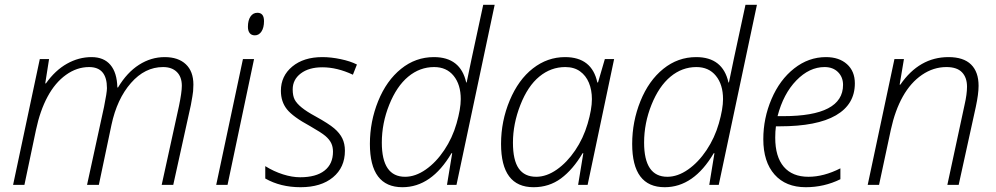

<svg xmlns="http://www.w3.org/2000/svg" viewBox="-20 -780 4202 810"><path d="M347.2 0 418.9 -329.1Q431.2 -390.1 431.2 -408.2Q431.2 -497.1 356 -497.1Q304.2 -497.1 258.3 -464.1Q212.4 -431.2 180.7 -372.1Q148.9 -313 131.8 -231.9L83 0H35.2L147.9 -530.8H187L170.9 -428.2H173.8Q212.9 -483.4 262.5 -511.2Q312 -539.1 366.2 -539.1Q418 -539.1 445.8 -506.3Q473.6 -473.6 475.1 -411.1H478Q515.6 -474.1 566.4 -506.6Q617.2 -539.1 674.8 -539.1Q731.9 -539.1 763.9 -509Q795.9 -479 795.9 -422.9Q795.9 -408.7 794.7 -395.3Q793.5 -381.8 785.2 -336.9L710.9 0H662.1L734.9 -332Q747.1 -390.6 747.1 -418Q747.1 -455.6 726.1 -476.3Q705.1 -497.1 668 -497.1Q591.3 -497.1 532.5 -429.9Q473.6 -362.8 450.2 -252.9L397 0Z M939.9 0H892.1L1004.9 -530.8H1051.8ZM1025.9 -667Q1025.9 -693.8 1036.6 -710Q1047.4 -726.1 1065.9 -726.1Q1093.8 -726.1 1093.8 -690.9Q1093.8 -663.1 1083 -647Q1072.3 -630.9 1055.2 -630.9Q1041 -630.9 1033.4 -640.4Q1025.9 -649.9 1025.9 -667Z M1435.1 -144Q1435.1 -73.7 1384.8 -32Q1334.5 9.8 1248 9.8Q1163.6 9.8 1099.1 -26.9V-79.1Q1135.3 -56.6 1173.8 -44.4Q1212.4 -32.2 1246.1 -32.2Q1313.5 -32.2 1349.1 -60.3Q1384.8 -88.4 1384.8 -140.1Q1384.8 -160.6 1377.2 -176.3Q1369.6 -191.9 1352.8 -206.3Q1335.9 -220.7 1288.1 -248Q1215.8 -287.1 1190.4 -319.1Q1165 -351.1 1165 -397Q1165 -459.5 1213.1 -499.3Q1261.2 -539.1 1339.8 -539.1Q1376.5 -539.1 1417.2 -530.5Q1458 -522 1485.8 -507.8L1468.8 -464.8Q1402.3 -496.1 1339.8 -496.1Q1283.2 -496.1 1249 -470.2Q1214.8 -444.3 1214.8 -402.8Q1214.8 -376 1223.1 -359.9Q1231.4 -343.8 1252.7 -326.4Q1273.9 -309.1 1311 -289.1Q1366.7 -258.3 1389.9 -238.5Q1413.1 -218.8 1424.1 -196.3Q1435.1 -173.8 1435.1 -144Z M1810.5 -539.1Q1922.9 -539.1 1946.8 -432.1H1948.7Q1954.6 -464.4 2018.6 -759.8H2066.9L1905.8 0H1865.7L1887.7 -133.8H1884.8Q1800.3 9.8 1677.7 9.8Q1540.5 9.8 1540.5 -172.9Q1540.5 -267.1 1575.4 -353.5Q1610.4 -439.9 1671.9 -489.5Q1733.4 -539.1 1810.5 -539.1ZM1689 -34.2Q1732.4 -34.2 1776.1 -64.7Q1819.8 -95.2 1854.2 -146.7Q1888.7 -198.2 1906.2 -259.5Q1923.8 -320.8 1923.8 -361.8Q1923.8 -423.3 1893.8 -460.2Q1863.8 -497.1 1811.5 -497.1Q1751 -497.1 1702.1 -456.5Q1653.3 -416 1622.1 -338.1Q1590.8 -260.3 1590.8 -178.2Q1590.8 -34.2 1689 -34.2Z M2363.8 -539.1Q2477.1 -539.1 2500 -432.1H2502.9L2531.7 -530.8H2570.8L2459 0H2418.9L2440.9 -133.8H2438Q2397 -64.5 2346.7 -27.3Q2296.4 9.8 2231 9.8Q2093.8 9.8 2093.8 -172.9Q2093.8 -269 2130.4 -356.4Q2167 -443.8 2228.3 -491.5Q2289.6 -539.1 2363.8 -539.1ZM2242.2 -34.2Q2285.6 -34.2 2328.9 -64.5Q2372.1 -94.7 2406.5 -145.5Q2440.9 -196.3 2459 -257.8Q2477.1 -319.3 2477.1 -361.8Q2477.1 -400.4 2464.4 -430.9Q2451.7 -461.4 2426.8 -479.2Q2401.9 -497.1 2364.7 -497.1Q2304.2 -497.1 2255.4 -457Q2206.5 -417 2175.3 -337.2Q2144 -257.3 2144 -178.2Q2144 -104 2168.5 -69.1Q2192.9 -34.2 2242.2 -34.2Z M2917 -539.1Q3029.3 -539.1 3053.2 -432.1H3055.2Q3061 -464.4 3125 -759.8H3173.3L3012.2 0H2972.2L2994.1 -133.8H2991.2Q2906.7 9.8 2784.2 9.8Q2647 9.8 2647 -172.9Q2647 -267.1 2681.9 -353.5Q2716.8 -439.9 2778.3 -489.5Q2839.8 -539.1 2917 -539.1ZM2795.4 -34.2Q2838.9 -34.2 2882.6 -64.7Q2926.3 -95.2 2960.7 -146.7Q2995.1 -198.2 3012.7 -259.5Q3030.3 -320.8 3030.3 -361.8Q3030.3 -423.3 3000.2 -460.2Q2970.2 -497.1 2918 -497.1Q2857.4 -497.1 2808.6 -456.5Q2759.8 -416 2728.5 -338.1Q2697.3 -260.3 2697.3 -178.2Q2697.3 -34.2 2795.4 -34.2Z M3379.4 9.8Q3294.9 9.8 3247.6 -43.7Q3200.2 -97.2 3200.2 -192.9Q3200.2 -281.2 3234.9 -362.3Q3269.5 -443.4 3330.3 -491.2Q3391.1 -539.1 3464.4 -539.1Q3520 -539.1 3553.2 -509.3Q3586.4 -479.5 3586.4 -428.2Q3586.4 -339.8 3506.6 -293.5Q3426.8 -247.1 3269.5 -247.1H3253.4Q3250.5 -225.6 3250.5 -199.2Q3250.5 -118.7 3286.6 -76.4Q3322.8 -34.2 3390.6 -34.2Q3455.1 -34.2 3525.4 -69.8V-23.9Q3457 9.8 3379.4 9.8ZM3458.5 -497.1Q3394.5 -497.1 3339.6 -440.7Q3284.7 -384.3 3260.3 -290H3284.2Q3536.6 -290 3536.6 -421.9Q3536.6 -454.6 3515.4 -475.8Q3494.1 -497.1 3458.5 -497.1Z M3976.6 0 4049.3 -337.9Q4059.6 -382.8 4059.6 -414.1Q4059.6 -453.1 4038.3 -475.1Q4017.1 -497.1 3972.7 -497.1Q3918 -497.1 3869.9 -464.4Q3821.8 -431.6 3788.8 -372.8Q3755.9 -314 3738.3 -232.9L3688.5 0H3640.6L3753.4 -530.8H3793.5L3775.4 -422.9H3778.3Q3858.4 -539.1 3981.4 -539.1Q4044.9 -539.1 4076.7 -507.8Q4108.4 -476.6 4108.4 -418Q4108.4 -383.8 4096.7 -329.1L4024.4 0Z"/></svg>

Font: TypoPRO Open Sans
Style: Italic
Weight: 300
Italic angle: -12°
Foundry: Ascender Corporation
Version: Version 1.10